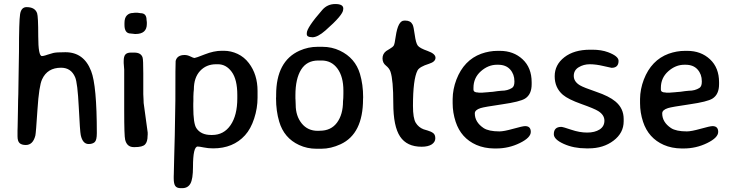

<svg xmlns="http://www.w3.org/2000/svg" viewBox="-20 -747 3724 973"><path d="M114.7 -710.9Q157.2 -710.9 168 -680.2Q173.8 -663.6 173.8 -563.2Q173.8 -462.9 192.4 -462.9Q198.7 -462.9 210 -466.3L220.2 -469.7Q234.9 -474.6 249.8 -478.5Q264.6 -482.4 311.5 -482.4Q405.3 -482.4 441.9 -386.7Q470.7 -313.5 470.7 -72.3Q470.7 -36.6 460 -26.9Q449.2 -17.1 429.2 -17.1Q398.9 -17.1 389.2 -62.5Q385.3 -80.1 379.2 -203.9Q373 -327.6 360.8 -355.5Q340.3 -403.8 289.6 -403.8Q220.2 -403.8 193.4 -345.2Q177.7 -312.5 169.9 -192.1Q162.1 -71.8 159.2 -60.1Q147 -12.2 110.8 -12.2Q89.4 -12.2 79.1 -22Q68.8 -31.7 68.8 -56.6V-85.9L69.3 -101.6L70.8 -178.7L71.8 -239.7L72.8 -270.5L74.2 -362.8Q74.7 -378.4 74.7 -393.6L76.2 -484.9Q76.2 -639.2 81.8 -675Q87.4 -710.9 114.7 -710.9Z M724.1 -625.5Q724.1 -574.7 666.5 -574.7H662.6L660.6 -575.2L646 -576.7Q644 -577.1 642.6 -577.1Q610.8 -577.1 610.8 -620.6V-629.9Q610.8 -656.7 623 -668.9Q635.3 -681.2 653.3 -681.2L664.6 -682.6H675.8L692.4 -680.2Q722.7 -680.2 722.7 -646L724.1 -634.8ZM708 -225.1 728.5 -75.2V-64.5L728 -59.6Q728 -27.8 714.8 -14.6Q701.7 -1.5 663.6 -1.5H657.7Q623.5 -1.5 614.3 -38.6Q609.4 -57.6 609.4 -185.5V-394.5L606.9 -427.2V-438Q606.9 -461.9 615.7 -471.2Q624.5 -480.5 643.6 -480.5H660.2Q694.8 -480.5 702.6 -455.6Q706.1 -444.8 706.1 -375.5V-270L707.5 -240.7Q708 -234.9 708 -225.1Z M1182.6 -249V-265.6Q1182.6 -344.2 1154.3 -382.8Q1126 -421.4 1084.5 -421.4H1075.2Q1025.4 -421.4 993.9 -387.5Q962.4 -353.5 962.4 -293.5L960.9 -278.3L960 -257.8V-236.8L959.5 -221.2V-206.1Q959.5 -121.1 975.1 -97.7Q998 -63 1050.3 -63H1055.2Q1114.3 -63 1148.4 -112.8Q1182.6 -162.6 1182.6 -249ZM916 -468.3Q930.2 -468.3 945.3 -460.7Q960.4 -453.1 965.8 -453.1Q971.2 -453.1 1017.6 -471.4Q1064 -489.7 1103.5 -489.7H1114.3Q1150.4 -489.7 1184.1 -473.9Q1217.8 -458 1241.2 -427.2Q1285.2 -369.6 1285.2 -286.1V-252Q1285.2 -198.7 1268.1 -146.5Q1251 -93.8 1221.7 -61.5Q1161.6 4.9 1060.1 4.9Q1034.7 4.9 1012.5 0.2Q990.2 -4.4 981.9 -4.4Q958 -4.4 958 99.6Q958 159.7 945.1 183.1Q932.1 206.5 903.8 206.5H895Q876.5 206.5 868.4 195.6Q860.4 184.6 860.4 156.7V146.5L860.8 135.7L862.8 48.8L865.7 -61L868.7 -238.3Q868.7 -431.6 870.1 -438Q877.4 -468.3 916 -468.3Z M1477.5 -242.7 1478.5 -216.3Q1478.5 -159.7 1508.8 -121.8Q1539.1 -84 1590.3 -84H1595.7L1601.1 -84.5Q1657.7 -84.5 1688 -125.7Q1718.3 -167 1718.3 -233.9Q1719.7 -250 1719.7 -250.5L1720.2 -272.5V-288.1Q1720.2 -358.4 1690.2 -399.4Q1660.2 -440.4 1609.4 -440.4H1593.3Q1534.7 -440.4 1505.9 -394Q1477.1 -347.7 1477.1 -264.6V-248ZM1534.7 -574.2V-579.1Q1534.7 -606.9 1613.3 -696.8Q1639.2 -726.6 1679.4 -726.6Q1719.7 -726.6 1719.7 -703.6L1719.2 -701.2V-698.7Q1719.2 -671.4 1628.9 -592.3Q1589.8 -558.1 1563 -558.1L1560.5 -558.6Q1534.7 -558.6 1534.7 -574.2ZM1588.9 -509.8H1613.8Q1661.6 -509.8 1702.6 -490.2Q1780.3 -453.1 1804.2 -372.6Q1820.3 -318.8 1820.3 -253.4L1819.8 -245.1Q1819.8 -68.8 1706.1 -16.1Q1656.7 6.8 1608.4 6.8H1583.5Q1536.6 6.8 1495.6 -12.2Q1419.4 -47.4 1395 -130.4Q1378.9 -184.1 1378.9 -249L1379.4 -257.8V-266.1Q1379.4 -437 1498 -490.2Q1542 -509.8 1588.9 -509.8Z M1959 -383.3Q1953.1 -400.9 1935.8 -414.6Q1918.5 -428.2 1918.5 -451.2Q1918.5 -474.1 1937 -488.3Q1940.9 -491.2 1955.6 -499.8Q1970.2 -508.3 1975.1 -515.6Q1980 -522.5 1985.4 -562.5Q1997.1 -642.6 2028.3 -642.6H2035.6Q2060.5 -642.6 2070.8 -622.6Q2076.2 -612.8 2081.8 -570.8Q2087.4 -528.8 2097.2 -515.9Q2106.9 -502.9 2147 -488.8Q2187 -474.6 2187 -454.3Q2187 -434.1 2154.3 -423.8Q2105.5 -408.7 2095.7 -389.6Q2072.8 -345.2 2072.8 -210.4Q2072.8 -147.9 2086.9 -124.8Q2101.1 -101.6 2126.5 -91.8Q2128.9 -90.8 2146.7 -85.7Q2164.6 -80.6 2175.3 -72.5Q2186 -64.5 2186 -46.1Q2186 -27.8 2168.5 -15.6Q2149.9 -3.4 2116.7 -3.4Q2042 -3.4 2007.6 -54.9Q1973.1 -106.4 1973.1 -223.6Q1973.1 -340.8 1959 -383.3Z M2521 -287.1Q2552.2 -287.1 2574.7 -301.3Q2586.9 -309.1 2586.9 -332.5V-335.4Q2586.9 -370.6 2565.4 -394.8Q2543.9 -418.9 2504.4 -418.9H2498.5Q2454.1 -418.9 2416.7 -385.7Q2379.4 -352.5 2379.4 -301.8V-293.5Q2379.4 -278.3 2402.3 -278.3L2407.2 -277.3H2424.8L2427.7 -277.8L2454.6 -279.8L2458 -280.3L2476.1 -281.7Q2479.5 -282.2 2483.9 -282.7Q2488.3 -283.2 2501.7 -285.2Q2515.1 -287.1 2521 -287.1ZM2495.1 5.4H2483.9Q2434.6 4.9 2394 -12.7Q2316.4 -46.9 2289.1 -129.9Q2273.9 -176.3 2273.9 -223.6V-245.6Q2274.4 -294.9 2293 -343.8Q2331.1 -442.4 2418.5 -474.6Q2459.5 -489.3 2502.4 -489.3H2513.2Q2582.5 -489.3 2628.4 -446.5Q2674.3 -403.8 2674.3 -330.1V-320.3Q2674.3 -268.6 2641.1 -247.6Q2615.7 -231.4 2524.7 -218.3Q2433.6 -205.1 2415.5 -199.2Q2386.2 -189.9 2386.2 -172.4Q2386.2 -127.9 2430.7 -98.1Q2456.5 -81.1 2511.2 -81.1Q2533.7 -81.1 2581.3 -94.5Q2628.9 -107.9 2641.1 -107.9Q2669.9 -107.9 2669.9 -78.6Q2669.9 -49.3 2614 -22Q2558.1 5.4 2495.1 5.4Z M2970.2 -495.1H2982.4Q3027.3 -495.1 3061.5 -482.4Q3114.7 -462.4 3114.7 -438.5Q3114.7 -403.3 3079.1 -403.3Q3075.7 -403.3 3037.8 -412.4Q3000 -421.4 2968.8 -421.4Q2937.5 -421.4 2912.6 -406.2Q2887.7 -391.1 2887.7 -362.3Q2887.7 -333.5 2918.5 -314.9Q2937 -303.7 3001.7 -281.7Q3066.4 -259.8 3098.6 -232.9Q3140.6 -198.2 3140.6 -144V-132.3Q3140.6 -73.2 3089.1 -34.2Q3037.6 4.9 2963.4 4.9H2950.7Q2887.2 4.9 2836.9 -17.8Q2786.6 -40.5 2786.6 -66.9Q2786.6 -104 2824.2 -104Q2832.5 -104 2874.8 -89.6Q2917 -75.2 2955.6 -75.2Q2994.1 -75.2 3018.6 -90.8Q3043 -106.4 3043 -135.5Q3043 -164.6 3011.7 -184.1Q2992.7 -196.3 2926 -220Q2859.4 -243.7 2832.5 -266.6Q2791 -302.2 2791 -360.6Q2791 -418.9 2840.1 -457Q2889.2 -495.1 2970.2 -495.1Z M3470.7 -287.1Q3502 -287.1 3524.4 -301.3Q3536.6 -309.1 3536.6 -332.5V-335.4Q3536.6 -370.6 3515.1 -394.8Q3493.7 -418.9 3454.1 -418.9H3448.2Q3403.8 -418.9 3366.5 -385.7Q3329.1 -352.5 3329.1 -301.8V-293.5Q3329.1 -278.3 3352.1 -278.3L3356.9 -277.3H3374.5L3377.4 -277.8L3404.3 -279.8L3407.7 -280.3L3425.8 -281.7Q3429.2 -282.2 3433.6 -282.7Q3438 -283.2 3451.4 -285.2Q3464.8 -287.1 3470.7 -287.1ZM3444.8 5.4H3433.6Q3384.3 4.9 3343.8 -12.7Q3266.1 -46.9 3238.8 -129.9Q3223.6 -176.3 3223.6 -223.6V-245.6Q3224.1 -294.9 3242.7 -343.8Q3280.8 -442.4 3368.2 -474.6Q3409.2 -489.3 3452.1 -489.3H3462.9Q3532.2 -489.3 3578.1 -446.5Q3624 -403.8 3624 -330.1V-320.3Q3624 -268.6 3590.8 -247.6Q3565.4 -231.4 3474.4 -218.3Q3383.3 -205.1 3365.2 -199.2Q3335.9 -189.9 3335.9 -172.4Q3335.9 -127.9 3380.4 -98.1Q3406.2 -81.1 3460.9 -81.1Q3483.4 -81.1 3531 -94.5Q3578.6 -107.9 3590.8 -107.9Q3619.6 -107.9 3619.6 -78.6Q3619.6 -49.3 3563.7 -22Q3507.8 5.4 3444.8 5.4Z"/></svg>

Font: Averia Sans Libre
Style: Regular
Weight: 400
Version: Version 1.002